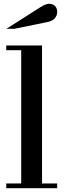

<svg xmlns="http://www.w3.org/2000/svg" viewBox="-20 -994 336 1014"><path d="M92 -15V-738H202V-15ZM13 0V-25H282V0ZM13 -729V-754H202V-729ZM14 -842 165 -938Q200 -961 214 -967.5Q228 -974 238 -974Q259 -974 270.5 -962.5Q282 -951 282 -931Q282 -912 269.5 -897.5Q257 -883 232 -878L57 -842Z"/></svg>

Font: Libre Bodoni
Style: Regular
Weight: 400
Designer: Pablo Impallari, Rodrigo Fuenzalida
Foundry: Impallari Type
Version: Version 2.005;gftools[0.9.23]